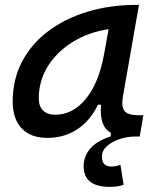

<svg xmlns="http://www.w3.org/2000/svg" viewBox="-20 -542 626 769"><path d="M419.9 206.5Q314.9 206.5 314.9 123.5Q314.9 87.4 339.1 55.9Q363.3 24.4 423.8 3.9V-10.3Q377 -35.6 384.8 -122.6H372.1Q342.3 -59.1 289.8 -24.4Q237.3 10.3 169.4 10.3Q103 10.3 66.9 -27.8Q30.8 -65.9 30.8 -135.3Q30.8 -223.1 68.1 -294.7Q105.5 -366.2 172.9 -417Q240.2 -467.8 330.6 -495.1Q420.9 -522.5 526.9 -522.5H536.6L472.2 -154.8Q465.3 -115.7 478.3 -98.1Q491.2 -80.6 534.2 -80.6H554.2L539.6 4.9H520Q489.3 4.9 458.7 15.1Q428.2 25.4 408.2 43.5Q388.2 61.5 388.2 85.9Q388.2 125 426.3 125Q437.5 125 446.8 122.8Q456.1 120.6 462.4 118.2L475.1 197.8Q454.1 206.5 419.9 206.5ZM201.2 -82.5Q271.5 -82.5 323.7 -146Q376 -209.5 397 -325.7L415 -425.3Q335 -413.1 271.7 -374.3Q208.5 -335.4 171.9 -277.1Q135.3 -218.8 135.3 -147.5Q135.3 -116.2 152.6 -99.4Q169.9 -82.5 201.2 -82.5Z"/></svg>

Font: Cascadia Mono PL
Style: Italic
Weight: 400
Italic angle: -10°
Monospace: yes
Designer: Aaron Bell
Foundry: Saja Typeworks
Version: Version 2404.023; ttfautohint (v1.8.4)